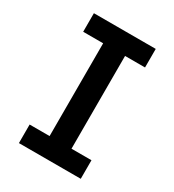

<svg xmlns="http://www.w3.org/2000/svg" viewBox="-178 -838 855 941"><g transform="rotate(30 250.0 -367.5)"><path d="M75 0V-105H188V-630H75V-735H425V-630H312V-105H425V0Z"/></g></svg>

Font: Iosevka SS04 Extrabold
Style: Regular
Weight: 800
Monospace: yes
Designer: Belleve Invis
Foundry: Belleve Invis
Version: Version 19.0.0; ttfautohint (v1.8.4)